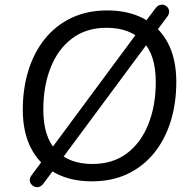

<svg xmlns="http://www.w3.org/2000/svg" viewBox="-20 -758 807 812"><path d="M368.3 8.9Q279.6 8.9 214.1 -26Q148.6 -60.9 112.5 -128.8Q76.4 -196.8 76.4 -293.7Q76.4 -383.2 100 -459.7Q123.7 -536.2 169.5 -593.3Q215.4 -650.3 281.8 -682.1Q348.2 -713.9 433.7 -713.9Q522.9 -713.9 588.4 -679Q653.9 -644.1 689.8 -576.7Q725.6 -509.2 725.6 -411.8Q725.6 -321.8 702 -245.3Q678.3 -168.8 632.4 -111.7Q586.6 -54.7 520.4 -22.9Q454.3 8.9 368.3 8.9ZM370.3 -64.5Q457.5 -64.5 517.2 -109.8Q576.8 -155.1 607.8 -233.7Q638.8 -312.2 638.8 -410.8Q638.8 -527.2 583.6 -583.9Q528.5 -640.5 430.7 -640.5Q344.5 -640.5 284.8 -595.4Q225.1 -550.3 194.2 -472.3Q163.2 -394.2 163.2 -294.6Q163.2 -177.8 218.3 -121.1Q273.5 -64.5 370.3 -64.5ZM162.4 20Q154.6 29.8 145 32.5Q135.5 35.2 126.7 31.8Q117.9 28.4 112.1 21.1Q106.2 13.8 106 3.8Q105.8 -6.2 113.6 -17L168.8 -91.1L196.1 -127.7L556.1 -614L583.4 -651L638.2 -723.6Q646.5 -734.3 656.2 -737Q666 -739.7 675 -736.6Q684 -733.4 689.6 -725.8Q695.3 -718.3 695.3 -708.3Q695.3 -698.3 687.4 -687.5L632.7 -614.4L605.9 -577.3L245.8 -91.5L218 -54.5Z"/></svg>

Font: Nunito ExtraLight
Style: Italic
Weight: 200
Italic angle: -9°
Designer: Vernon Adams
Foundry: Vernon Adams
Version: Version 3.602